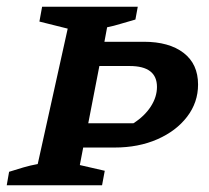

<svg xmlns="http://www.w3.org/2000/svg" viewBox="-29 -550 621 570"><path d="M-9 0 -2 -40Q20 -47 40.5 -53Q61 -59 83 -63L172 -465L88 -486L96 -530H380L373 -492Q351 -486 330 -479.5Q309 -473 289 -469L281 -426H398Q473 -426 516 -393Q559 -360 559 -299Q559 -246 526.5 -203.5Q494 -161 438 -136.5Q382 -112 311 -112H218L208 -60L282 -43L274 0ZM356 -354H266L233 -184H367Q400 -205 418.5 -233.5Q437 -262 437 -292Q437 -354 356 -354Z"/></svg>

Font: Piazzolla SC SemiBold
Style: Italic
Weight: 600
Italic angle: -11.3°
Designer: Juan Pablo del Peral
Foundry: Huerta Tipografica
Version: Version 1.330